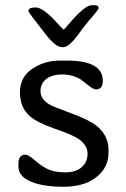

<svg xmlns="http://www.w3.org/2000/svg" viewBox="-20 -729 489 743"><path d="M335.4 -709H342.3Q361.3 -709 361.3 -699.7V-697.3Q361.3 -692.9 343.8 -671.9L324.7 -649.9Q320.3 -644 311.8 -633.8Q303.2 -623.5 286.1 -600.1Q247.6 -546.4 225.1 -546.4H221.2L217.8 -546.9Q195.3 -546.9 154.8 -598.6Q90.3 -680.7 90.3 -685.1V-687.5Q90.3 -700.2 118.4 -700.2Q146.5 -700.2 200.7 -640.6Q224.1 -614.7 226.1 -614.7Q228 -614.3 246.1 -635.7Q308.1 -709 335.4 -709ZM238.3 -494.6Q377.9 -494.6 377.9 -416.5Q377.9 -382.8 350.6 -382.8Q341.8 -382.8 317.6 -401.9Q293.5 -420.9 292 -421.9Q259.3 -440.9 220.9 -440.9Q182.6 -440.9 159.7 -423.8Q136.7 -406.7 136.7 -375.7Q136.7 -344.7 174.3 -322.8Q182.1 -317.9 254.4 -291Q326.7 -264.2 353.5 -242.2Q399.9 -204.6 399.9 -149.9V-137.7Q399.9 -80.6 353 -43.5Q306.2 -6.3 225.8 -6.3Q145.5 -6.3 98.4 -26.6Q51.3 -46.9 51.3 -84V-95.2Q51.3 -130.4 78.1 -130.4Q90.3 -130.4 116.5 -107.4Q142.6 -84.5 167.5 -73.2Q192.4 -62 232.9 -62Q273.4 -62 296.1 -82Q318.8 -102.1 318.8 -134.3Q318.8 -166.5 284.7 -190.9Q263.2 -206.1 193.8 -230.2Q124.5 -254.4 96.2 -278.8Q57.1 -312.5 57.1 -371.6Q57.1 -430.7 104.5 -462.6Q151.9 -494.6 212.4 -494.6Z"/></svg>

Font: Averia Libre Light
Style: Regular
Weight: 300
Version: Version 1.002